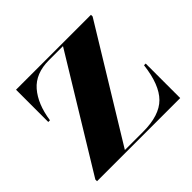

<svg xmlns="http://www.w3.org/2000/svg" viewBox="-120 -592 724 724"><g transform="rotate(-45 242.0 -230.0)"><path d="M212 -451Q141 -451 103.2 -407.5Q65.5 -364 54.5 -288H45.5V-460H445V-451L175 -9H272Q359.5 -9 400.2 -50Q441 -91 452 -184H461V0H17.5V-9L287 -451Z"/></g></svg>

Font: Bodoni* 24pt
Style: Bold
Weight: 700
Version: Version 2.3